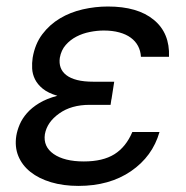

<svg xmlns="http://www.w3.org/2000/svg" viewBox="-20 -573 584 602"><path d="M31.2 -147.7Q34.1 -164.8 41.9 -183.1Q49.7 -201.3 64.6 -218.4Q79.5 -235.4 102.8 -249.6Q126.1 -263.8 159.8 -272.7Q131 -281.2 114.3 -294.7Q97.7 -308.2 89.7 -324.4Q81.7 -340.6 80.8 -358.1Q79.9 -375.7 82.4 -392Q89.8 -435.4 112.7 -465.7Q135.7 -496.1 168.1 -515.4Q200.6 -534.8 239.7 -543.7Q278.8 -552.6 318.2 -552.6Q411.6 -552.6 462 -511Q512.8 -469.5 509.9 -394.9H421.9Q420.8 -413.7 412.8 -428.8Q404.8 -443.9 390.1 -454.7Q375.4 -465.6 354 -471.4Q332.7 -477.3 305.4 -477.3Q284.4 -477.3 261.9 -472.8Q239.3 -468.4 219.8 -458.3Q200.3 -448.2 186.1 -432Q171.9 -415.8 167.6 -392Q165.1 -375 170.1 -361.2Q175.1 -347.3 188 -337.4Q201 -327.4 221.9 -322.1Q242.9 -316.8 272.7 -316.8H338.1L329.5 -261.4H329.2L326.7 -244.3H261.4Q203.5 -244.3 165.8 -217.3Q127.5 -190.3 120.7 -152Q115.1 -113.3 148.1 -90.2Q181.8 -66.8 242.9 -66.8Q302.6 -66.8 338.8 -89.5Q375 -112.2 394.9 -159.1H480.1Q458.1 -82.4 390.6 -36.2Q323.2 9.9 225.9 9.9Q178.6 9.9 140.1 -1.6Q101.6 -13.1 75.5 -33.9Q49.4 -54.7 37.5 -83.6Q25.6 -112.6 31.2 -147.7Z"/></svg>

Font: Inter P
Style: Italic
Weight: 400
Italic angle: -9.40001°
Designer: Rasmus Andersson
Foundry: rsms
Version: Version 3.018;git-588b23468